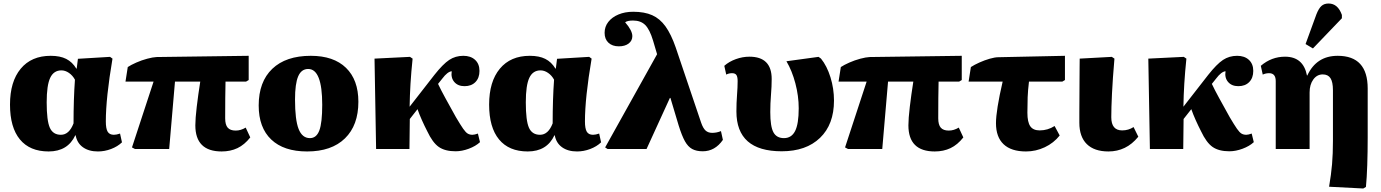

<svg xmlns="http://www.w3.org/2000/svg" viewBox="-20 -849 7868 1094"><path d="M257 14Q150 14 93.5 -54.5Q37 -123 37 -253Q37 -384 98 -457.5Q159 -531 269 -531Q322 -531 357 -513.5Q392 -496 415 -458H417L424 -514L607 -525L621 -515Q583 -291 583 -157Q583 -116 593.5 -98.5Q604 -81 629 -81Q644 -81 664 -88L675 -38Q650 -14 613 0Q576 14 538 14Q486 14 452.5 -10Q419 -34 411 -78H409Q366 14 257 14ZM327 -81Q374 -81 399 -146Q399 -284 407 -395Q394 -419 373 -433.5Q352 -448 330 -448Q286 -448 266 -405.5Q246 -363 246 -266Q246 -161 264 -121Q282 -81 327 -81Z M1243 14Q1093 14 1093 -135Q1093 -173 1101 -240.5Q1109 -308 1121 -384H977L944 0H749L732 -9L855 -384H695L708 -467Q726 -479 756.5 -492.5Q787 -506 819 -514.5Q851 -523 872 -524L1397 -531V-393L1382 -384H1265Q1264 -338 1263.5 -290Q1263 -242 1263 -175Q1263 -138 1277.5 -121.5Q1292 -105 1323 -105Q1352 -105 1380 -122L1406 -66Q1373 -24 1333 -5Q1293 14 1243 14Z M1730 14Q1597 14 1525.5 -54Q1454 -122 1454 -248Q1454 -383 1531.5 -457Q1609 -531 1751 -531Q1881 -531 1951.5 -462.5Q2022 -394 2022 -269Q2022 -135 1945.5 -60.5Q1869 14 1730 14ZM1746 -62Q1783 -62 1799.5 -105.5Q1816 -149 1816 -252Q1816 -456 1736 -456Q1697 -456 1679 -414Q1661 -372 1661 -282Q1661 -166 1681.5 -114Q1702 -62 1746 -62Z M2576 13Q2516 13 2480.5 -11.5Q2445 -36 2414 -102Q2399 -131 2384 -164.5Q2369 -198 2359 -227L2315 -171L2313 0H2123L2114 -515L2316 -525L2331 -515Q2323 -438 2319 -372Q2315 -306 2314 -241L2455 -422Q2504 -484 2539.5 -507.5Q2575 -531 2620 -531Q2662 -531 2687 -508Q2712 -485 2712 -445Q2712 -405 2689 -381.5Q2666 -358 2627 -358Q2589 -358 2568.5 -382Q2548 -406 2554 -443Q2530 -441 2500 -401L2476 -371Q2493 -335 2518 -289.5Q2543 -244 2578 -181Q2604 -137 2619 -115.5Q2634 -94 2645.5 -87.5Q2657 -81 2672 -81Q2684 -81 2703 -88L2715 -39Q2690 -16 2651 -1.5Q2612 13 2576 13Z M2987 14Q2880 14 2823.5 -54.5Q2767 -123 2767 -253Q2767 -384 2828 -457.5Q2889 -531 2999 -531Q3052 -531 3087 -513.5Q3122 -496 3145 -458H3147L3154 -514L3337 -525L3351 -515Q3313 -291 3313 -157Q3313 -116 3323.5 -98.5Q3334 -81 3359 -81Q3374 -81 3394 -88L3405 -38Q3380 -14 3343 0Q3306 14 3268 14Q3216 14 3182.5 -10Q3149 -34 3141 -78H3139Q3096 14 2987 14ZM3057 -81Q3104 -81 3129 -146Q3129 -284 3137 -395Q3124 -419 3103 -433.5Q3082 -448 3060 -448Q3016 -448 2996 -405.5Q2976 -363 2976 -266Q2976 -161 2994 -121Q3012 -81 3057 -81Z M4088 -102 4099 -52Q4054 13 3984 13Q3948 13 3924 0Q3900 -13 3882.5 -44.5Q3865 -76 3847 -134L3800 -291H3797L3664 0H3442L3428 -9L3724 -540L3701 -618Q3682 -681 3656.5 -706.5Q3631 -732 3587 -732Q3555 -732 3542 -722Q3583 -675 3583 -643Q3583 -617 3562 -601Q3541 -585 3506 -585Q3469 -585 3447 -605.5Q3425 -626 3425 -662Q3425 -697 3446 -724Q3467 -751 3504 -766.5Q3541 -782 3588 -782Q3652 -782 3696 -762.5Q3740 -743 3772 -698.5Q3804 -654 3830 -579L3975 -150Q3986 -118 4000.5 -105Q4015 -92 4038 -92Q4064 -92 4088 -102Z M4434 13Q4176 13 4176 -214Q4176 -263 4179.5 -307.5Q4183 -352 4183 -387Q4183 -411 4176 -421.5Q4169 -432 4151 -432Q4133 -432 4118 -424L4107 -474Q4134 -498 4172.5 -512Q4211 -526 4250 -526Q4377 -526 4377 -399Q4377 -357 4373 -308.5Q4369 -260 4369 -210Q4369 -128 4387 -95Q4405 -62 4447 -62Q4490 -62 4510.5 -102.5Q4531 -143 4531 -232Q4531 -302 4512 -374Q4493 -446 4461 -500L4644 -525L4658 -515Q4692 -473 4712 -408.5Q4732 -344 4732 -276Q4732 -140 4652.5 -63.5Q4573 13 4434 13Z M5306 14Q5156 14 5156 -135Q5156 -173 5164 -240.5Q5172 -308 5184 -384H5040L5007 0H4812L4795 -9L4918 -384H4758L4771 -467Q4789 -479 4819.5 -492.5Q4850 -506 4882 -514.5Q4914 -523 4935 -524L5460 -531V-393L5445 -384H5328Q5327 -338 5326.5 -290Q5326 -242 5326 -175Q5326 -138 5340.5 -121.5Q5355 -105 5386 -105Q5415 -105 5443 -122L5469 -66Q5436 -24 5396 -5Q5356 14 5306 14Z M5826 14Q5742 14 5698.5 -27Q5655 -68 5655 -147Q5655 -183 5664.5 -242.5Q5674 -302 5693 -384H5499L5512 -467Q5532 -480 5561 -493Q5590 -506 5619.5 -514.5Q5649 -523 5670 -523L6048 -531V-393L6033 -384H5843Q5837 -334 5835.5 -295Q5834 -256 5834 -207Q5834 -153 5850.5 -129.5Q5867 -106 5904 -106Q5950 -106 5989 -131L6018 -77Q5984 -34 5933 -10Q5882 14 5826 14Z M6296 14Q6215 14 6172.5 -28Q6130 -70 6130 -150Q6130 -170 6130 -208Q6130 -246 6130.5 -293Q6131 -340 6131 -385.5Q6131 -431 6131.5 -466Q6132 -501 6132 -515L6315 -525L6330 -515Q6320 -399 6316 -316Q6312 -233 6312 -181Q6312 -106 6374 -106Q6410 -106 6439 -125L6466 -70Q6431 -27 6388.5 -6.5Q6346 14 6296 14Z M6985 13Q6925 13 6889.5 -11.5Q6854 -36 6823 -102Q6808 -131 6793 -164.5Q6778 -198 6768 -227L6724 -171L6722 0H6532L6523 -515L6725 -525L6740 -515Q6732 -438 6728 -372Q6724 -306 6723 -241L6864 -422Q6913 -484 6948.5 -507.5Q6984 -531 7029 -531Q7071 -531 7096 -508Q7121 -485 7121 -445Q7121 -405 7098 -381.5Q7075 -358 7036 -358Q6998 -358 6977.5 -382Q6957 -406 6963 -443Q6939 -441 6909 -401L6885 -371Q6902 -335 6927 -289.5Q6952 -244 6987 -181Q7013 -137 7028 -115.5Q7043 -94 7054.5 -87.5Q7066 -81 7081 -81Q7093 -81 7112 -88L7124 -39Q7099 -16 7060 -1.5Q7021 13 6985 13Z M7748 225 7553 215Q7565 145 7570 86Q7575 27 7575 -47V-335Q7575 -382 7561 -403.5Q7547 -425 7517 -425Q7484 -425 7463 -396Q7442 -367 7442 -322V0H7249V-387Q7249 -432 7211 -432Q7192 -432 7175 -424L7164 -474Q7225 -526 7302 -526Q7406 -526 7427 -419H7429Q7481 -531 7602 -531Q7773 -531 7773 -345V-66Q7773 18 7770.5 91.5Q7768 165 7763 216ZM7461 -573 7419 -598 7481 -768Q7494 -801 7509.5 -815Q7525 -829 7550 -829Q7603 -829 7626 -764V-745Z"/></svg>

Font: Literata 36pt ExtraBold
Style: Regular
Weight: 800
Designer: Latin by Veronika Burian and Jose Scaglione. Greek by Irene Vlachou. Cyrillic by Vera Evstafieva.
Foundry: TypeTogether
Version: Version 3.002